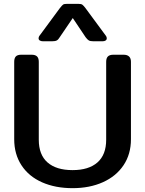

<svg xmlns="http://www.w3.org/2000/svg" viewBox="-20 -965 756 1000"><path d="M181 -765Q181 -774 188 -782L292 -923Q303 -937 308.5 -941Q314 -945 330 -945H387Q403 -945 409 -940.5Q415 -936 425 -923L529 -782Q536 -774 536 -765Q536 -758 530 -754Q524 -750 514 -750H467Q450 -750 442.5 -754.5Q435 -759 426 -771L359 -871L291 -771Q284 -759 276 -754.5Q268 -750 251 -750H204Q194 -750 187.5 -754Q181 -758 181 -765ZM54 -240V-643Q54 -662 62.5 -671Q71 -680 91 -680H144Q164 -680 173 -671Q182 -662 182 -643V-237Q182 -159 227.5 -119Q273 -79 358 -79Q442 -79 487.5 -119Q533 -159 533 -237V-643Q533 -662 542 -671Q551 -680 571 -680H623Q662 -680 662 -643V-240Q662 -162 623.5 -104.5Q585 -47 516 -16Q447 15 358 15Q268 15 199 -15.5Q130 -46 92 -104Q54 -162 54 -240Z"/></svg>

Font: Mitr
Style: Regular
Weight: 400
Designer: Thanarat Vachiruckul
Foundry: Cadson Demak
Version: Version 1.002